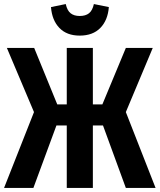

<svg xmlns="http://www.w3.org/2000/svg" viewBox="-24 -929 789 949"><path d="M598 -375 745 0H598L485 -309H435V0H306V-309H255L141 0H-4L144 -375L10 -692H145L259 -413H306V-692H435V-413H482L598 -692H731ZM228 -894 301 -909Q308 -877 325 -863.5Q342 -850 370 -850Q399 -850 416 -863.5Q433 -877 440 -909L514 -894Q509 -829 472 -791Q435 -753 370 -753Q306 -753 269.5 -791Q233 -829 228 -894Z"/></svg>

Font: Fira Sans Compressed SemiBold
Style: Regular
Weight: 600
Width: 1
Designer: bBox Type GmbH & Carrois Corporate GbR & Edenspiekermann AG
Foundry: bBox Type GmbH & Carrois Corporate GbR & Edenspiekermann AG
Version: Version 4.301